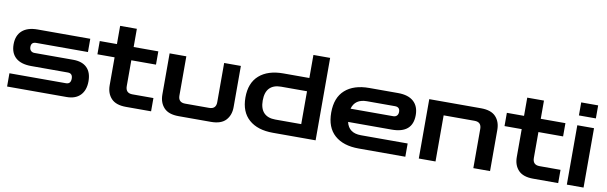

<svg xmlns="http://www.w3.org/2000/svg" viewBox="-47 -1175 5186 1640"><g transform="rotate(10 2546.0 -355.0)"><path d="M38 5V-110H528Q570 -110 570 -157Q570 -203 528 -203H211Q122 -203 76 -243.5Q30 -284 30 -360Q30 -437 76.5 -478.5Q123 -520 211 -520H667V-405H218Q175 -405 175 -363Q175 -342 187 -330Q199 -318 218 -318H554Q632 -318 673.5 -277.5Q715 -237 715 -160Q715 -82 673 -38.5Q631 5 554 5Z M1068 0Q981 0 940 -43.5Q899 -87 899 -158V-400H750V-515H899V-673H1044V-515H1258V-400H1044V-176Q1044 -115 1104 -115H1286V0Z M1525 0Q1437 0 1396.5 -44Q1356 -88 1356 -158V-515H1501V-175Q1501 -115 1561 -115H1769Q1829 -115 1829 -175V-515H1974V-158Q1974 -88 1933.5 -44Q1893 0 1805 0Z M2713 0V-715H2568V0ZM2688 0V-115H2343Q2278 -115 2243.5 -150.5Q2209 -186 2209 -257Q2209 -329 2243.5 -364.5Q2278 -400 2343 -400H2678V-515H2343Q2209 -515 2134 -449Q2059 -383 2059 -257Q2059 -132 2134 -66Q2209 0 2343 0Z M3087 5Q2953 5 2878 -61.5Q2803 -128 2803 -257Q2803 -387 2878 -453.5Q2953 -520 3087 -520H3337Q3425 -520 3471.5 -478.5Q3518 -437 3518 -360Q3518 -203 3337 -203H2959Q2980 -110 3087 -110H3492V5ZM3087 -405Q2984 -405 2960 -318H3330Q3350 -318 3361.5 -330Q3373 -342 3373 -363Q3373 -405 3330 -405Z M3608 0V-515H4057Q4145 -515 4185.5 -471.5Q4226 -428 4226 -357V0H4081V-340Q4081 -400 4021 -400H3753V0Z M4599 0Q4512 0 4471 -43.5Q4430 -87 4430 -158V-400H4281V-515H4430V-673H4575V-515H4789V-400H4575V-176Q4575 -115 4635 -115H4817V0Z M4892 0V-515H5037V0ZM4891 -600V-713H5038V-600Z"/></g></svg>

Font: Zen Dots
Style: Regular
Weight: 400
Designer: Yoshimichi Ohira
Foundry: A-1 Corp ZenFonts
Version: Version 1.000; ttfautohint (v1.8.3)